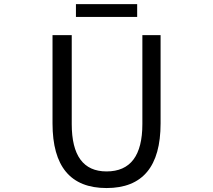

<svg xmlns="http://www.w3.org/2000/svg" viewBox="-20 -905 1040 937"><path d="M236.3 -302.7V-733.4H330.1V-299.8Q330.1 -68.4 500 -68.4Q674.8 -68.4 674.8 -299.8V-733.4H763.7V-302.7Q763.7 12.7 500 12.7Q236.3 12.7 236.3 -302.7ZM350.6 -822.3V-884.8H649.4V-822.3Z"/></svg>

Font: Gen Shin Gothic Monospace Regular
Style: Regular
Weight: 400
Designer: [Source Han Sans]
Ryoko NISHIZUKA  (kana & ideographs); Paul D. Hunt (Latin, Greek & Cyrillic); Wenlong ZHANG  (bopomofo
Version: Version 1.002.20150607